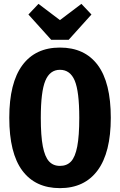

<svg xmlns="http://www.w3.org/2000/svg" viewBox="-20 -956 621 993"><path d="M553 -347Q553 -167 485 -75Q417 17 290 17Q163 17 95.5 -73.5Q28 -164 28 -347Q28 -527 95.5 -618.5Q163 -710 290 -710Q418 -710 485.5 -619.5Q553 -529 553 -347ZM191 -347Q191 -253 201.5 -199Q212 -145 233.5 -121.5Q255 -98 290 -98Q326 -98 347.5 -121Q369 -144 379.5 -198.5Q390 -253 390 -347Q390 -483 366.5 -539Q343 -595 290 -595Q238 -595 214.5 -538.5Q191 -482 191 -347ZM401 -936 453 -881 335 -750H245L127 -881L179 -936L290 -852Z"/></svg>

Font: Fira Sans Extra Condensed
Style: Bold
Weight: 700
Width: 1
Designer: Carrois Corporate & Edenspiekermann AG
Foundry: Carrois Corporate GbR & Edenspiekermann AG
Version: Version 4.203